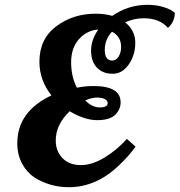

<svg xmlns="http://www.w3.org/2000/svg" viewBox="-20 -767 748 799"><path d="M578 -691Q538 -691 501 -674Q543 -640 543 -589Q543 -538 516 -499Q489 -460 448.5 -460Q408 -460 383.5 -485.5Q359 -511 359 -556Q359 -601 389 -644Q342 -641 309 -604.5Q276 -568 276 -508Q276 -448 300 -402Q334 -409 369 -409Q482 -409 482 -341Q482 -312 459.5 -289.5Q437 -267 384.5 -267Q332 -267 270 -304Q212 -249 212 -182Q212 -138 240 -109Q268 -80 316 -80Q364 -80 416 -112Q468 -144 508 -189L544 -157Q518 -119 472 -76Q379 12 266 12Q189 12 124 -28Q92 -49 72 -86Q52 -123 52 -171Q52 -303 194 -370Q144 -433 144 -510Q144 -605 214 -657.5Q284 -710 378 -710Q416 -710 447 -701Q514 -747 594 -747Q631 -747 662.5 -737Q694 -727 708 -713Q706 -680 686 -658L679 -651Q644 -691 578 -691ZM484 -572Q484 -615 446 -635Q416 -603 416 -559Q416 -515 447 -515Q463 -515 473.5 -531.5Q484 -548 484 -572ZM335 -349Q363 -320 395.5 -320Q428 -320 428 -338Q428 -348 416.5 -354.5Q405 -361 383.5 -361Q362 -361 335 -349Z"/></svg>

Font: Oleo Script Swash Caps
Style: Regular
Weight: 400
Designer: Soytutype
Foundry: Soytutype
Version: Version 1.002